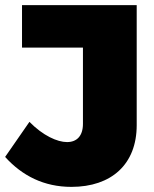

<svg xmlns="http://www.w3.org/2000/svg" viewBox="-27 -721 601 750"><path d="M507 -232V-701H59V-535H297V-237C297 -190 273 -166 235 -166C197 -166 141 -191 88 -245L-7 -108C60 -34 145 9 252 9C408 9 507 -79 507 -232Z"/></svg>

Font: Montserrat ExtraBold
Style: Regular
Weight: 800
Designer: Julieta Ulanovsky
Foundry: Julieta Ulanovsky
Version: Version 4.000